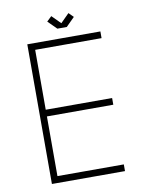

<svg xmlns="http://www.w3.org/2000/svg" viewBox="-87 -841 696 903"><g transform="rotate(-10 261.0 -389.0)"><path d="M119 -635V-349H436V-317H119V-32H436V0H87V-667H436V-635ZM284 -715H239L198 -756L221 -778L262 -737L303 -778L325 -756Z"/></g></svg>

Font: Zector
Style: Regular
Weight: 400
Designer: GGBot
Version: 0.72